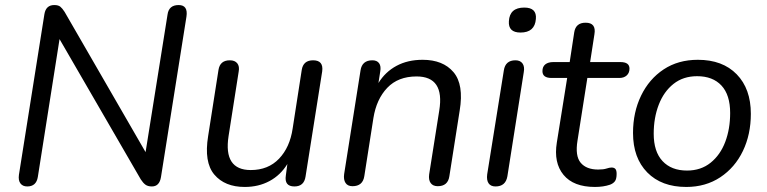

<svg xmlns="http://www.w3.org/2000/svg" viewBox="-20 -732 3041 761"><path d="M88 7Q70 7 61 -5Q52 -17 55 -39L156 -676Q162 -712 195 -712Q211 -712 219 -705.5Q227 -699 236 -685L557 -129L644 -674Q649 -712 688 -712Q726 -712 719 -666L618 -30Q612 7 582 7Q566 7 556.5 0Q547 -7 538 -21L216 -577L130 -31Q124 7 88 7Z M950 9Q871 9 829.5 -40Q788 -89 805 -193L846 -455Q852 -493 891 -493Q911 -493 920.5 -481Q930 -469 926 -448L886 -193Q865 -58 974 -58Q1043 -58 1086 -103Q1129 -148 1140 -223L1176 -455Q1182 -493 1221 -493Q1263 -493 1257 -449L1191 -32Q1185 7 1147 7Q1106 7 1113 -37L1119 -82Q1092 -38 1048.5 -14.5Q1005 9 950 9Z M1377 6Q1358 6 1349.5 -7Q1341 -20 1344 -42L1409 -453Q1415 -493 1456 -493Q1474 -493 1482.5 -481.5Q1491 -470 1487 -448L1480 -403Q1507 -447 1551.5 -471Q1596 -495 1655 -495Q1736 -495 1777.5 -446Q1819 -397 1802 -294L1761 -33Q1755 6 1715 6Q1696 6 1687 -6.5Q1678 -19 1681 -41L1721 -294Q1743 -429 1631 -429Q1558 -429 1515 -384Q1472 -339 1460 -264L1424 -34Q1418 6 1377 6Z M2043 -603Q1994 -603 1997 -648Q2000 -702 2058 -702Q2108 -702 2104 -657Q2100 -603 2043 -603ZM1944 7Q1925 7 1916.5 -5.5Q1908 -18 1911 -41L1977 -453Q1983 -493 2023 -493Q2042 -493 2051 -480.5Q2060 -468 2056 -446L1991 -33Q1984 7 1944 7Z M2338 9Q2253 9 2213.5 -39Q2174 -87 2187 -167L2228 -423H2166Q2130 -423 2130 -450Q2130 -468 2141.5 -477Q2153 -486 2173 -486H2238L2256 -604Q2262 -642 2301 -642Q2344 -642 2336 -596L2319 -486H2439Q2475 -486 2475 -460Q2475 -443 2464 -433Q2453 -423 2435 -423H2308L2269 -175Q2259 -114 2281.5 -87Q2304 -60 2351 -60Q2372 -60 2384 -64Q2396 -68 2404 -68Q2414 -68 2419 -62.5Q2424 -57 2424 -43Q2424 -23 2417.5 -14Q2411 -5 2398 0Q2372 9 2338 9Z M2700 9Q2602 9 2545.5 -48.5Q2489 -106 2489 -205Q2489 -287 2521 -353Q2553 -419 2610.5 -457Q2668 -495 2746 -495Q2844 -495 2900 -437.5Q2956 -380 2956 -281Q2956 -199 2924.5 -133.5Q2893 -68 2835 -29.5Q2777 9 2700 9ZM2703 -56Q2758 -56 2796.5 -87Q2835 -118 2854.5 -169.5Q2874 -221 2874 -284Q2874 -356 2839.5 -393Q2805 -430 2743 -430Q2688 -430 2649.5 -399.5Q2611 -369 2591 -317Q2571 -265 2571 -202Q2571 -131 2606 -93.5Q2641 -56 2703 -56Z"/></svg>

Font: Nunito
Style: Italic
Weight: 400
Italic angle: -9°
Designer: Vernon Adams
Foundry: Vernon Adams
Version: Version 3.601; ttfautohint (v1.8.2.53-6de2)